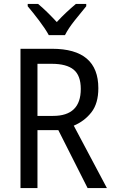

<svg xmlns="http://www.w3.org/2000/svg" viewBox="-20 -964 582 984"><path d="M369 -944Q343 -922 320 -900.5Q297 -879 271 -851Q247 -877 222 -901.5Q197 -926 175 -944H122V-932Q149 -900 180.5 -858.5Q212 -817 230 -784H313Q330 -818 363.5 -860Q397 -902 422 -932V-944ZM394 -508Q394 -370 252 -370H172V-637H245Q321 -637 357.5 -607Q394 -577 394 -508ZM85 -714V0H172V-297H279L429 0H528L358 -320Q413 -343 448.5 -388.5Q484 -434 484 -512Q484 -714 247 -714Z"/></svg>

Font: Noto Sans UI SemiCondensed
Style: Regular
Weight: 400
Width: 4
Designer: Monotype Design Team
Foundry: Monotype Imaging Inc.
Version: 1.001